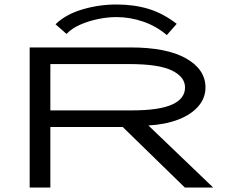

<svg xmlns="http://www.w3.org/2000/svg" viewBox="-20 -834 1040 854"><path d="M112 0V-623H560Q722 -623 808 -574Q894 -525 894 -445Q894 -398 862 -361Q830 -324 772.5 -302Q715 -280 640 -276L928 0H802L526 -269H204V0ZM204 -343H566Q688 -343 745.5 -369Q803 -395 803 -445Q803 -492 744.5 -520.5Q686 -549 556 -549H204ZM276 -683 227 -726Q272 -770 346 -792Q420 -814 498 -814Q576 -814 640.5 -794.5Q705 -775 766 -728L722 -678Q675 -718 616.5 -738Q558 -758 498 -758Q458 -758 415 -749Q372 -740 335 -723.5Q298 -707 276 -683Z"/></svg>

Font: Inconsolata UltraExpanded
Style: Regular
Weight: 400
Width: 9
Monospace: yes
Designer: Raph Levien, Cyreal, Brenton Simpson
Foundry: Raph Levien, Cyreal, Google
Version: Version 3.000; ttfautohint (v1.8.2.53-6de2)